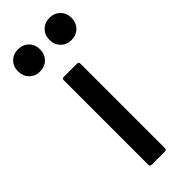

<svg xmlns="http://www.w3.org/2000/svg" viewBox="-283 -753 786 786"><g transform="rotate(-45 110.0 -360.5)"><path d="M147.9 0H71.8Q62 0 62 -9.8V-499Q62 -508.8 71.8 -508.8H147.9Q158.2 -508.8 158.2 -499V-9.8Q158.2 0 147.9 0ZM247.1 -611.1Q229 -592.8 201.2 -592.8Q173.3 -592.8 155.3 -611.1Q137.2 -629.4 137.2 -657.2Q137.2 -685.1 155.3 -703.1Q173.3 -721.2 201.2 -721.2Q229 -721.2 247.1 -703.1Q265.1 -685.1 265.1 -657.2Q265.1 -629.4 247.1 -611.1ZM64.9 -611.1Q46.9 -592.8 19 -592.8Q-8.8 -592.8 -26.9 -611.1Q-44.9 -629.4 -44.9 -657.2Q-44.9 -685.1 -26.9 -703.1Q-8.8 -721.2 19 -721.2Q46.9 -721.2 64.9 -703.1Q83 -685.1 83 -657.2Q83 -629.4 64.9 -611.1Z"/></g></svg>

Font: Gruenseis Font Medium
Style: Regular
Weight: 500
Designer: Jeremy Tribby
Foundry: Tribby Type
Version: Version 1.408;Glyphs 3.1.2 (3151)